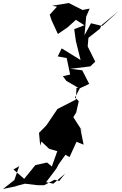

<svg xmlns="http://www.w3.org/2000/svg" viewBox="-119 -956 806 1270"><path d="M8 143 -24 235 -99 294 -4 274 -18 276 46 259 128 269H173L242 233L273 241L312 192L234 259L186 249L254 159L270 129L314 68L341 83L387 -18L434 1L413 -105L433 -77L366 -181L385 -212L402 -287L377 -311L409 -372L471 -401L425 -491L346 -501L479 -517L548 -585L511 -548L461 -649L466 -706L542 -766L553 -790L667 -884L557 -784L483 -802L440 -723L451 -846L474 -899L427 -890L336 -936L226 -918L258 -912L210 -859L222 -822L264 -731L328 -775L383 -825L439 -789L372 -763L383 -684L414 -559L289 -636L263 -583L322 -572L345 -463L297 -452L320 -421L399 -375H387L379 -235L390 -301L261 -235L188 -127L139 -77L147 8L155 -20L207 29L260 44L224 145L192 119L115 136L41 227L-30 165Z"/></svg>

Font: Hussar Lance
Style: Italic
Weight: 700
Foundry: Cannot Into Space Fonts, PlusOne Fonts
Version: Version 2.27